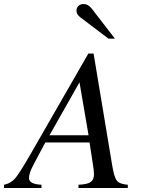

<svg xmlns="http://www.w3.org/2000/svg" viewBox="-71 -934 702 954"><path d="M564 0H319V-16Q364 -18 380 -30Q396 -42 396 -69Q396 -77 394 -95L374 -226H154L95 -115Q73 -74 73 -49Q73 -19 135 -16V0H-51V-16Q-17 -23 4.5 -48Q26 -73 83 -172L368 -668H394L486 -115Q496 -53 510 -36Q524 -19 564 -16ZM369 -262 324 -525 175 -262ZM500 -742H468L328 -848Q309 -863 309 -880Q309 -896 319 -905Q329 -914 345 -914Q367 -914 385 -891Z"/></svg>

Font: STIX
Style: Italic
Weight: 400
Italic angle: -16.33°
Designer: MicroPress Inc., with final additions and corrections provided by Coen Hoffman, Elsevier (retired)
Version: Version 1.1.1